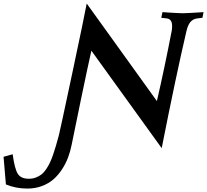

<svg xmlns="http://www.w3.org/2000/svg" viewBox="-269 -804 1195 1109"><path d="M-110.8 285.2Q-178.2 285.2 -234.9 261.2Q-242.7 165.5 -248.5 101.6L-195.8 86.9Q-184.6 170.4 -166.5 199.5Q-148.4 228.5 -102.5 228.5Q-80.6 228.5 -62 221.4Q-43.5 214.4 -29.3 203.4Q-15.1 192.4 -2.4 173.3Q10.3 154.3 19 136Q27.8 117.7 37.4 90.3Q46.9 63 53.2 41Q59.6 19 68.4 -13.2Q70.8 -21.5 71.8 -25.9Q78.1 -50.3 147.7 -377.7Q217.3 -705.1 231.9 -783.7L637.2 -220.2Q679.7 -403.3 723.1 -627.4Q725.1 -637.7 725.1 -653.8Q725.1 -694.3 693.8 -697.8L662.6 -701.2L669.4 -733.9Q762.7 -727.5 784.7 -727.5Q810.5 -727.5 906.7 -733.9L900.4 -701.2L871.1 -697.8Q846.2 -694.8 831.1 -677.2Q815.9 -659.7 807.6 -623Q746.1 -359.4 665 51.8L258.8 -511.2Q240.2 -429.7 199 -231.7Q157.7 -33.7 145 31.7Q137.2 70.8 124 106Q110.8 141.1 89.1 174.3Q67.4 207.5 39.8 231.7Q12.2 255.9 -26.6 270.5Q-65.4 285.2 -110.8 285.2Z"/></svg>

Font: Flanker
Style: Bold Italic
Weight: 700
Italic angle: -12°
Designer: Flanker
Version: Version 2.000